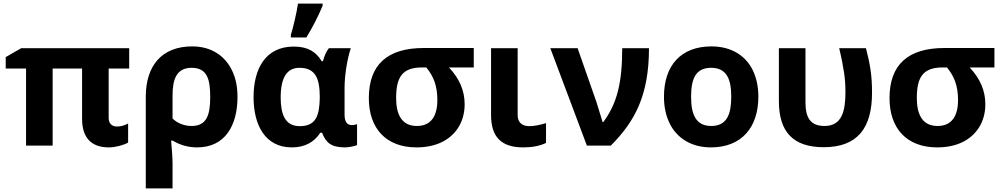

<svg xmlns="http://www.w3.org/2000/svg" viewBox="-20 -816 5612 1076"><path d="M589 -156V-432H704V-546H99L12 -496V-432H126V0H275V-432H440V-150C440 -47 489 10 590 10C627 10 674 -3 698 -17V-124C678 -113 657 -107 635 -107C606 -107 589 -125 589 -156Z M797 -274V240H947V103C947 72 944 28 939 -28H948C989 -3 1035 10 1085 10C1240 10 1311 -111 1311 -273C1311 -330 1301 -379 1280 -422C1242 -500 1168 -556 1057 -556C886 -556 797 -447 797 -274ZM1158 -273C1158 -176 1141 -110 1054 -110C1009 -110 971 -128 947 -152V-281C947 -373 970 -436 1054 -436C1142 -436 1158 -370 1158 -273Z M1553 -270C1553 -381 1588 -436 1658 -436C1750 -436 1772 -373 1772 -272V-266C1770 -167 1750 -109 1660 -109C1576 -109 1553 -178 1553 -270ZM1914 10C1931 10 1971 3 1981 -3V-120C1972 -117 1963 -115 1952 -115C1925 -115 1911 -134 1911 -173V-325C1911 -397 1927 -490 1946 -546H1823C1809 -528 1798 -504 1790 -473H1783C1751 -525 1707 -555 1626 -555C1471 -555 1401 -435 1401 -271C1401 -114 1467 10 1615 10C1686 10 1739 -17 1775 -72H1785C1807 -15 1837 10 1914 10ZM1610 -621V-606H1697C1732 -664 1763 -723 1788 -784V-796H1650C1644 -751 1622 -657 1610 -621Z M2314 10C2369 10 2416 0 2457 -20C2530 -56 2584 -128 2584 -232C2584 -307 2555 -376 2496 -438H2635V-547H2355C2150 -547 2047 -453 2047 -266C2047 -96 2144 10 2314 10ZM2345 -438H2369C2409 -389 2431 -337 2431 -255C2431 -169 2398 -110 2316 -110C2231 -110 2200 -175 2200 -266C2200 -382 2233 -438 2345 -438Z M2912 10C2962 10 3005 2 3040 -15V-126C3004 -115 2973 -109 2946 -109C2906 -109 2881 -130 2881 -171V-546H2732V-171C2732 -49 2789 10 2912 10Z M3617 -546H3467C3467 -357 3440 -238 3361 -132H3357L3323 -243L3217 -546H3064L3269 0H3403C3538 -135 3617 -282 3617 -546Z M3965 -436C4054 -436 4078 -370 4078 -274C4078 -178 4055 -110 3966 -110C3877 -110 3853 -179 3853 -274C3853 -370 3876 -436 3965 -436ZM3701 -274C3701 -217 3712 -167 3733 -124C3772 -45 3851 10 3964 10C4135 10 4230 -101 4230 -274C4230 -331 4219 -381 4198 -424C4159 -503 4080 -556 3967 -556C3795 -556 3701 -448 3701 -274Z M4867 -296C4867 -395 4856 -457 4833 -546H4683C4697 -487 4706 -439 4711 -404C4716 -369 4718 -335 4718 -300C4718 -191 4697 -110 4601 -110C4520 -110 4494 -158 4494 -244V-546H4345V-249C4345 -77 4425 9 4596 9C4787 9 4867 -100 4867 -296Z M5232 10C5287 10 5334 0 5375 -20C5448 -56 5502 -128 5502 -232C5502 -307 5473 -376 5414 -438H5553V-547H5273C5068 -547 4965 -453 4965 -266C4965 -96 5062 10 5232 10ZM5263 -438H5287C5327 -389 5349 -337 5349 -255C5349 -169 5316 -110 5234 -110C5149 -110 5118 -175 5118 -266C5118 -382 5151 -438 5263 -438Z"/></svg>

Font: Passageway
Style: Regular
Weight: 700
Foundry: Ascender Corporation
Version: Version 1.11